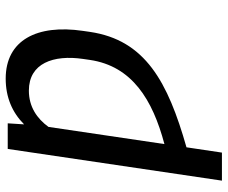

<svg xmlns="http://www.w3.org/2000/svg" viewBox="-82 -510 796 671"><g transform="rotate(-90 315.5 -175.0)"><path d="M19.2 203.1H117.2L135.7 79.2C364 14.2 510.7 -64.6 539.1 -258.5L542.6 -282.7C566.1 -443.2 510.3 -552.6 375.7 -552.6C310.7 -552.6 257.5 -529.8 215.9 -488.3L219.5 -545.5H130ZM147 2.1 207 -403.1C236.2 -443.2 277.3 -471.6 333.8 -471.6C430 -471.6 459.5 -384.9 444.6 -282.7L441.1 -258.5C419.4 -110.8 301.8 -39.1 147 2.1Z"/></g></svg>

Font: Magic Ui Pro
Style: Italic
Weight: 400
Italic angle: -9.39999°
Designer: Stefan Endress, Andreas Faust
Version: Version 1.000;FEAKit 1.0